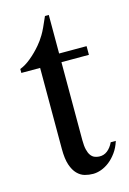

<svg xmlns="http://www.w3.org/2000/svg" viewBox="-99 -645 476 709"><g transform="rotate(-15 139.5 -290.5)"><path d="M279.3 -81.5Q271.5 -56.6 258.3 -38.6Q245.1 -20.5 230 -8.8Q214.8 2.9 198.5 8.8Q182.1 14.6 167.5 14.6Q151.4 14.6 135.7 10.3Q120.1 5.9 107.4 -7.1Q94.7 -20 86.9 -43.2Q79.1 -66.4 79.1 -104V-414.1H7.3V-429.2Q27.3 -436.5 49.6 -454.8Q71.8 -473.1 90.8 -495.6Q97.7 -503.9 103 -511.2Q108.4 -518.6 114.7 -529.1Q121.1 -539.6 128.4 -555.2Q135.7 -570.8 146 -594.7H160.6V-447.3H265.6V-414.1H160.6V-115.7Q160.6 -93.8 164.1 -79.6Q167.5 -65.4 173.6 -57.1Q179.7 -48.8 187.7 -45.4Q195.8 -42 205.1 -41.5Q223.1 -40.5 237.1 -51.5Q251 -62.5 259.8 -81.5Z"/></g></svg>

Font: Doulos SIL Compact
Style: Regular
Weight: 400
Designer: Walt Agee, Victor Gaultney, Peter Martin, Debbi Hosken
Foundry: SIL International
Version: Version 4.110; 2011; Maintenance release ; LnSpcTght